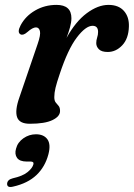

<svg xmlns="http://www.w3.org/2000/svg" viewBox="-20 -494 547 785"><path d="M64 -353.5Q49 -361.5 64.5 -391Q84.5 -428.5 123.8 -451.2Q163 -474 211 -474Q272 -474 272 -419.5Q272 -403 266.2 -382.2Q260.5 -361.5 252 -339Q289 -406 334.8 -440Q380.5 -474 423.5 -474Q465 -474 486.8 -449.2Q508.5 -424.5 507 -385Q505.5 -336 479.8 -308.8Q454 -281.5 420.5 -281.5Q395.5 -281.5 384.5 -292.5Q373.5 -303.5 373.5 -317.5Q373.5 -329.5 377.2 -340.5Q381 -351.5 381 -363.5Q381 -388.5 358.5 -388.5Q330.5 -388.5 294 -340.5Q257.5 -292.5 224 -191Q212 -156 207 -135Q202 -114 202 -97Q202 -82 208 -74.8Q214 -67.5 219.8 -60.8Q225.5 -54 225.5 -40Q225.5 -18 194.5 -3Q163.5 12 102 12Q59 12 49.8 -15.2Q40.5 -42.5 59 -95L134 -314.5Q147 -352 143.2 -367Q139.5 -382 127 -382Q113.5 -382 92 -363Q75 -348 64 -353.5ZM89.5 166.5Q60.5 166.5 49.8 151.5Q39 136.5 45.5 114Q52 88 75.5 71.5Q99 55 127 55Q159 55 173.8 75.5Q188.5 96 178 136.5Q164.5 188 129 221.8Q93.5 255.5 33.5 269Q9 275 9 257.5Q10 240.5 32 235Q72.5 226 92.5 209.8Q112.5 193.5 116.5 178Q119.5 166.5 105.5 166.5Z"/></svg>

Font: Fraunces 9pt SemiBold
Style: Italic
Weight: 600
Italic angle: -16°
Version: Version 1.000;[b76b70a41]